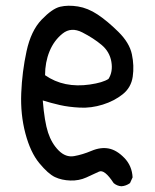

<svg xmlns="http://www.w3.org/2000/svg" viewBox="-20 -628 540 669"><path d="M403 21Q388 20 376 10Q344 -39 325 -30Q306 -21 280.5 -9.5Q255 2 225 1Q195 0 171.5 -11Q148 -22 117 -59.5Q86 -97 68.5 -163Q51 -229 54 -303.5Q57 -378 72.5 -449.5Q88 -521 125 -559.5Q162 -598 189.5 -604.5Q217 -611 251.5 -605.5Q286 -600 320 -577.5Q354 -555 392.5 -517Q431 -479 439.5 -439Q448 -399 442.5 -361Q437 -323 407.5 -299.5Q378 -276 338 -263.5Q298 -251 258.5 -253Q219 -255 188.5 -262Q158 -269 129 -278Q135 -204 147.5 -166Q160 -128 184.5 -103.5Q209 -79 238 -84Q267 -89 299 -102.5Q331 -116 359 -110.5Q387 -105 413.5 -77.5Q440 -50 442 -10L433 10Q419 20 403 21ZM358 -353Q374 -378 368 -413Q362 -448 334 -471.5Q306 -495 267 -515Q228 -535 198 -511Q168 -487 152.5 -449Q137 -411 137 -366Q170 -343 209 -335Q248 -327 293 -333.5Q338 -340 358 -353Z"/></svg>

Font: Kosefont JP
Style: Regular
Weight: 400
Designer: Nozomi Seto 瀬戸のぞみ
Version: Version 3.00;June 19, 2020